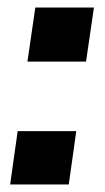

<svg xmlns="http://www.w3.org/2000/svg" viewBox="-20 -491 280 511"><path d="M53 -327H209L230 -471H74ZM7 0H163L183 -142H27Z"/></svg>

Font: HK Grotesk Black
Style: Italic
Weight: 900
Italic angle: -16°
Designer: Alfredo Marco Pradil
Foundry: Hanken Design Co.
Version: Version 3.001;FEAKit 1.0